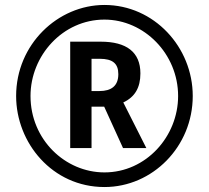

<svg xmlns="http://www.w3.org/2000/svg" viewBox="-20 -744 842 774"><path d="M45 -357C45 -168 191 10 401 10C595 10 757 -153 757 -357C757 -554 601 -724 401 -724C213 -724 45 -565 45 -357ZM103 -357C103 -520 233 -665 401 -665C561 -665 698 -527 698 -357C698 -194 569 -49 401 -49C243 -49 103 -181 103 -357ZM546 -448C546 -534 490 -576 386 -576H263V-147H349V-314H400L476 -147H570L477 -331C524 -353 546 -391 546 -448ZM349 -377V-507H382C434 -507 457 -488 457 -445C457 -397 428 -377 381 -377Z"/></svg>

Font: Noto Sans Display Condensed Medium
Style: Regular
Weight: 500
Width: 3
Designer: Monotype Design Team
Foundry: Monotype Imaging Inc.
Version: Version 1.900